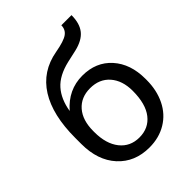

<svg xmlns="http://www.w3.org/2000/svg" viewBox="-219 -869 991 991"><g transform="rotate(-45 276.5 -374.0)"><path d="M300.3 -498Q399.9 -498 459.7 -431.4Q519.5 -364.7 519.5 -255.9V-247.6Q519.5 -172.9 490.7 -114Q461.9 -55.2 408 -22.7Q354 9.8 283.7 9.8Q177.2 9.8 112.3 -61.3Q47.4 -132.3 47.4 -252V-295.9Q47.4 -462.4 109.1 -560.5Q170.9 -658.7 291.5 -680.2Q359.9 -692.4 383.8 -710Q407.7 -727.5 407.7 -758.3H481.9Q481.9 -697.3 454.3 -663.1Q426.8 -628.9 366.2 -614.7L298.8 -599.6Q218.3 -580.6 178 -535.4Q137.7 -490.2 125.5 -415Q197.3 -498 300.3 -498ZM282.7 -423.8Q216.3 -423.8 177.2 -379.2Q138.2 -334.5 138.2 -255.4V-247.6Q138.2 -162.6 177.5 -113Q216.8 -63.5 283.7 -63.5Q351.1 -63.5 390.1 -113.3Q429.2 -163.1 429.2 -258.8Q429.2 -333.5 389.9 -378.7Q350.6 -423.8 282.7 -423.8Z"/></g></svg>

Font: Roboto-o
Style: o-Regular
Weight: 400
Designer: Google
Version: Version 2.134; 2016; ttfautohint (v1.6)